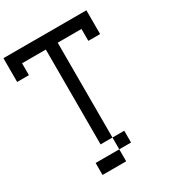

<svg xmlns="http://www.w3.org/2000/svg" viewBox="-274 -1168 1436 1558"><g transform="rotate(-30 444.5 -388.5)"><path d="M222.7 222.7Q222.7 194.3 222.7 110.4Q277.3 110.4 444.3 110.4Q444.3 138.7 444.3 222.7Q388.7 222.7 222.7 222.7ZM444.3 110.4Q444.3 83 444.3 0Q471.7 0 554.7 0Q554.7 27.3 554.7 110.4Q527.3 110.4 444.3 110.4ZM333 0Q333 -222.7 333 -888.7Q277.3 -888.7 110.4 -888.7Q110.4 -861.3 110.4 -777.3Q83 -777.3 0 -777.3Q0 -833 0 -1000Q194.3 -1000 777.3 -1000Q777.3 -944.3 777.3 -777.3Q750 -777.3 667 -777.3Q667 -805.7 667 -888.7Q611.3 -888.7 444.3 -888.7Q444.3 -667 444.3 0Q417 0 333 0Z"/></g></svg>

Font: Ingsat TST_CRD
Style: Regular
Weight: 300
Designer: Tofik Waleny
Version: 1.0